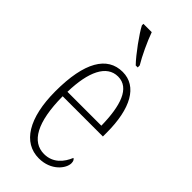

<svg xmlns="http://www.w3.org/2000/svg" viewBox="-246 -819 881 881"><g transform="rotate(45 195.0 -378.0)"><path d="M224 -606H237V-619C214 -657 184 -721 168 -766H114V-756C132 -721 189 -642 224 -606ZM211 10C291 10 333 -47 333 -80C333 -94 328 -101 322 -104C305 -62 272 -21 214 -21C135 -21 88 -101 87 -269H348V-294C348 -449 297 -543 203 -543C103 -543 47 -450 47 -262C47 -88 109 10 211 10ZM308 -299H88C91 -431 129 -513 203 -513C278 -513 306 -426 308 -299Z"/></g></svg>

Font: Noto Serif Armenian ExtraCondensed ExtraLight
Style: Regular
Weight: 200
Width: 2
Designer: Monotype Design Team
Foundry: Monotype Imaging Inc.
Version: Version 2.008